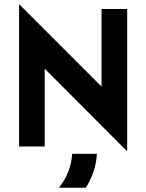

<svg xmlns="http://www.w3.org/2000/svg" viewBox="-20 -666 665 873"><path d="M556.9 20.8 183.3 -353.5V0H66.7V-645.8H68.1L441.7 -272.2V-625H558.3V20.8ZM247.9 187.5Q272.9 156.9 288.9 118.4Q304.9 79.9 308.3 33.3H420.8Q418.1 75.7 405.2 114.2Q392.4 152.8 370.1 187.5Z"/></svg>

Font: Afacad Flux
Style: Regular
Weight: 400
Designer: Kristian Moeller
Foundry: Dicotype
Version: Version 1.100